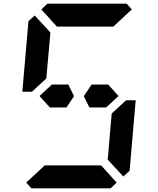

<svg xmlns="http://www.w3.org/2000/svg" viewBox="-20 -1020 856 1040"><path d="M566 -562 622 -500 555 -438H495H464L434 -499L476 -562H506H520ZM156 -526 153 -523H101L134 -905L168 -936L253 -844L240 -698L232 -608L231 -595ZM585 -405 663 -477H715L682 -95L648 -64L563 -156L565 -170L576 -302L584 -392ZM204 -969 237 -1000H390H514H666L694 -969L594 -876H587H534H503H379H348H295H288ZM612 -31 579 0H426H302H150L122 -31L222 -124H528ZM350 -562 381 -499 340 -438H310H250L194 -500L261 -562H306H321Z"/></svg>

Font: DSEG14 Classic Mini
Style: Bold Italic
Weight: 700
Italic angle: -5°
Designer: Keshikan(Twitter:@keshinomi_88pro)
Version: Version 0.46